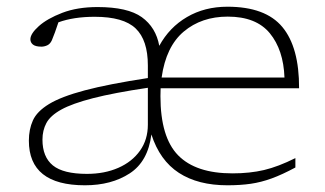

<svg xmlns="http://www.w3.org/2000/svg" viewBox="-20 -542 968 572"><path d="M262 -492Q199.5 -492 154 -475.5Q149 -460 143.8 -445.8Q138.5 -431.5 134.5 -422Q129.5 -411 120.8 -407Q112 -403 103.5 -403Q86 -403 78.2 -409.2Q70.5 -415.5 70.5 -425Q70.5 -441.5 95.5 -464Q120.5 -486.5 165.5 -503.8Q210.5 -521 270.5 -521Q360.5 -521 402.5 -490.8Q444.5 -460.5 454.5 -405.5Q484.5 -460.5 537 -491.2Q589.5 -522 657.5 -522Q771 -522 821.2 -461.5Q871.5 -401 871 -279H458.5Q458 -267.5 458 -255.5Q458 -133 510.8 -79.2Q563.5 -25.5 672.5 -25.5Q724.5 -25.5 766.8 -35.5Q809 -45.5 860 -71V-43Q821 -22 789.5 -10.5Q758 1 727 5.5Q696 10 657.5 10Q570 10 513 -27Q456 -64 431 -141.5Q421 -61 366.5 -25.5Q312 10 233 10Q66 10 66 -123Q66 -156.5 78 -183.2Q90 -210 126 -232Q162 -254 232.5 -272.8Q303 -291.5 420.5 -309.5V-347Q420.5 -422.5 384.2 -457.2Q348 -492 262 -492ZM658.5 -492.5Q580.5 -492.5 527.5 -448Q474.5 -403.5 461.5 -311H827.5Q824.5 -393.5 783.8 -443Q743 -492.5 658.5 -492.5ZM106.5 -126Q106.5 -74.5 137.5 -49.2Q168.5 -24 239 -24Q291.5 -24 332.5 -42Q373.5 -60 397 -93Q420.5 -126 420.5 -170.5V-280.5Q319.5 -265.5 257.2 -249.5Q195 -233.5 162.5 -215.5Q130 -197.5 118.2 -175.5Q106.5 -153.5 106.5 -126Z"/></svg>

Font: Newsreader 6pt ExtraLight
Style: Regular
Weight: 275
Designer: Hugues Gentile
Foundry: Production Type
Version: Version 1.003; ttfautohint (v1.8.3)